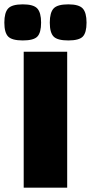

<svg xmlns="http://www.w3.org/2000/svg" viewBox="-59 -863 418 883"><path d="M250 -625V0H50V-625ZM-39 -759Q-39 -805 -21.5 -824Q-4 -843 46 -843Q95 -843 112.5 -824Q130 -805 130 -759Q130 -713 113 -695Q96 -677 46 -677Q-4 -677 -21.5 -695Q-39 -713 -39 -759ZM170 -759Q170 -805 187.5 -824Q205 -843 255 -843Q304 -843 321.5 -824Q339 -805 339 -759Q339 -713 322 -695Q305 -677 255 -677Q205 -677 187.5 -695Q170 -713 170 -759Z"/></svg>

Font: Changa ExtraBold
Style: Regular
Weight: 800
Designer: Eduardo Rodriguez Tunni
Foundry: Eduardo Rodriguez Tunni
Version: Version 2.002; ttfautohint (v1.5) -l 8 -r 50 -G 220 -x 14 -H